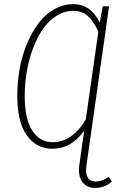

<svg xmlns="http://www.w3.org/2000/svg" viewBox="-20 -713 589 933"><path d="M507.8 146 523.9 168.9Q488.8 200.2 442.9 200.2Q400.9 200.2 379.9 171.1Q358.9 142.1 365.2 90.8L377.9 0L389.2 -78.1Q327.1 9.8 234.9 9.8Q156.7 9.8 110.4 -55.2Q64 -120.1 64 -247.1Q64 -314.9 75.9 -380.4Q87.9 -445.8 111.8 -502.2Q135.7 -558.6 168.2 -601.3Q200.7 -644 244.4 -668.5Q288.1 -692.9 336.9 -692.9Q420.9 -692.9 464.8 -603L479 -682.1H509.8L413.1 0L399.9 92.8Q394.5 131.8 407 150.4Q419.4 168.9 443.8 168.9Q477.5 168.9 507.8 146ZM235.8 -22Q331.1 -22 397 -132.8L458 -560.1Q433.1 -612.8 405.3 -636.5Q377.4 -660.2 335.9 -660.2Q293 -660.2 254.9 -636.5Q216.8 -612.8 189 -572.5Q161.1 -532.2 140.9 -479.2Q120.6 -426.3 110.4 -366.7Q100.1 -307.1 100.1 -246.1Q100.1 -133.8 137 -77.9Q173.8 -22 235.8 -22Z"/></svg>

Font: Fira Sans Compressed UltraLight
Style: Italic
Weight: 200
Width: 3
Italic angle: -8°
Designer: Carrois Corporate & Edenspiekermann AG
Foundry: Carrois Corporate GbR & Edenspiekermann AG
Version: Version 4.203;PS 004.203;hotconv 1.0.88;makeotf.lib2.5.64775